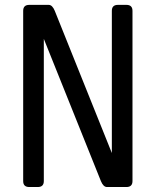

<svg xmlns="http://www.w3.org/2000/svg" viewBox="-20 -752 626 772"><path d="M97.7 0Q73.2 0 73.2 -23.9V-708.5Q73.2 -732.4 97.7 -732.4H175.8Q190.4 -732.4 200.2 -708.5L429.7 -136.7V-708.5Q429.7 -732.4 454.1 -732.4H488.3Q512.7 -732.4 512.7 -708.5V-23.9Q512.7 0 488.3 0H410.2Q395.5 0 385.7 -23.9L156.2 -595.7V-23.9Q156.2 0 131.8 0Z"/></svg>

Font: Simply Mono
Style: Book
Weight: 400
Designer: Wojciech Kalinowski "wmk69" (wmk69@o2.pl)
Foundry: Wojciech Kalinowski "wmk69" (wmk69@o2.pl)
Version: Version 1.0.0